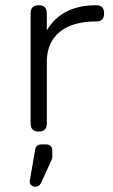

<svg xmlns="http://www.w3.org/2000/svg" viewBox="-20 -503 432 734"><path d="M159 -31Q159 0 128 0Q97 0 97 -31V-452Q97 -483 128 -483Q159 -483 159 -452V-387Q216 -483 348 -483Q378 -483 378 -452Q378 -421 348 -421Q258 -421 209.5 -382Q161 -343 159 -272ZM116 211Q106 211 99 204.5Q92 198 94 187L114 72Q116 49 139 49H155Q180 49 180 75V93Q180 99 178 107L137 196Q130 211 116 211Z"/></svg>

Font: Jura Medium
Style: Regular
Weight: 500
Designer: Daniel Johnson, Alexei Vanyashin
Foundry: Daniel Johnson
Version: Version 5.103